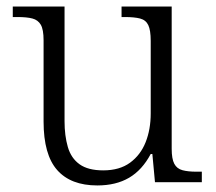

<svg xmlns="http://www.w3.org/2000/svg" viewBox="-20 -556 658 586"><path d="M277 10Q196 10 154.5 -37Q113 -84 113 -185V-433Q113 -466 104.5 -480.5Q96 -495 79 -499.5Q62 -504 33 -504H19V-536H177V-186Q177 -142 187 -107.5Q197 -73 223 -54.5Q249 -36 295 -36Q345 -36 377 -59.5Q409 -83 424.5 -122Q440 -161 440 -210V-431Q440 -464 432.5 -479.5Q425 -495 407.5 -499.5Q390 -504 361 -504H351V-536H504V-102Q504 -71 512 -56Q520 -41 537 -36.5Q554 -32 579 -32H596V0H453L445 -86H440Q414 -37 374 -13.5Q334 10 277 10Z"/></svg>

Font: Noto Serif Thai Light
Style: Regular
Weight: 300
Version: Version 2.001